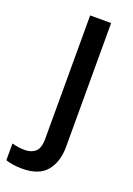

<svg xmlns="http://www.w3.org/2000/svg" viewBox="-203 -596 621 894"><g transform="rotate(20 107.5 -149.5)"><path d="M27 240Q2 240 -19 236.5Q-40 233 -54 228V145Q-39 149 -23.5 151.5Q-8 154 11 154Q41 154 61.5 137Q82 120 82 71V-539H186V74Q186 149 148.5 194.5Q111 240 27 240Z"/></g></svg>

Font: Noto Sans Syriac Medium
Style: Regular
Weight: 500
Designer: Patrick Giasson and the Monotype Design Team
Foundry: Monotype Imaging Inc.
Version: Version 3.000; ttfautohint (v1.8.4.7-5d5b)